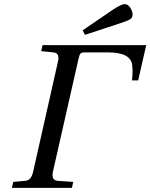

<svg xmlns="http://www.w3.org/2000/svg" viewBox="-20 -911 729 931"><path d="M381 -764 526 -863Q568 -891 584 -891Q601 -891 612 -873Q623 -855 623 -841Q623 -825 610 -817Q597 -809 562 -798L392 -742ZM38 0 44 -29 100 -34Q117 -35 126.5 -46Q136 -57 141 -80L261 -612Q271 -654 239 -657L180 -663L186 -692H689L650 -521H620Q625 -566 621 -596Q617 -626 588.5 -641.5Q560 -657 501 -657H390Q376 -657 370.5 -651.5Q365 -646 361 -627L237 -80Q227 -37 260 -34L335 -29L329 0Z"/></svg>

Font: Lingua Franca
Style: Italic
Weight: 400
Italic angle: -13°
Version: Version 1.19